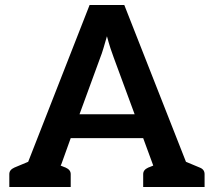

<svg xmlns="http://www.w3.org/2000/svg" viewBox="-20 -743 852 763"><path d="M774 -77C769 -79 750 -87 719 -100L474 -723H336L92 -100C61 -87 42 -79 37 -77C24 -71 17 -63 17 -51V0H52H131H147H157H261V-51C261 -63 254 -71 241 -77C239 -78 232 -80 221 -85L224 -91L261 -194H549L585 -96L589 -85C578 -80 571 -78 569 -77C556 -71 549 -63 549 -51V0H654H663H680H758H793V-51C793 -63 787 -72 774 -77ZM378 -513C382 -524 387 -536 391 -551C395 -566 400 -582 405 -599C410 -582 414 -565 419 -551C424 -537 428 -525 432 -514L515 -289H296Z"/></svg>

Font: SVN-Aleo
Style: Bold
Weight: 700
Designer: Alessio Laiso
Version: Version 1.2.2